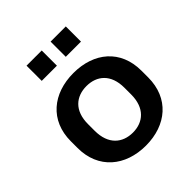

<svg xmlns="http://www.w3.org/2000/svg" viewBox="-208 -897 1047 1047"><g transform="rotate(-45 315.5 -373.5)"><path d="M316.9 10.7C475.1 10.7 588.4 -84 588.4 -244.1V-295.9C588.4 -456.1 475.1 -549.3 316.9 -549.3C158.7 -549.3 43.9 -456.1 43.9 -295.9V-244.1C43.9 -84 158.7 10.7 316.9 10.7ZM316.9 -89.8C237.3 -89.8 176.3 -139.2 176.3 -244.1V-295.9C176.3 -400.4 237.3 -448.7 316.9 -448.7C396.5 -448.7 457 -399.9 457 -295.9V-244.1C457 -139.6 396.5 -89.8 316.9 -89.8ZM467.3 -641.1V-758.3H350.1V-641.1ZM281.7 -641.1V-758.3H164.6V-641.1Z"/></g></svg>

Font: Winston SemiBold
Style: Regular
Weight: 600
Designer: Vernon Adams, Kim Jin-seong, David Berlow, Cristiano Sobral
Foundry: The Winston Project Authors
Version: Version 3.004